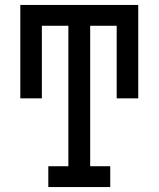

<svg xmlns="http://www.w3.org/2000/svg" viewBox="-20 -755 640 775"><path d="M175 0V-84H256V-651H149V-358H62V-735H538V-358H451V-651H344V-84H425V0Z"/></svg>

Font: Iosevka HT Medium Extended
Style: Regular
Weight: 500
Width: 7
Monospace: yes
Designer: Belleve Invis
Foundry: Belleve Invis
Version: Version 32.3.0; ttfautohint (v1.8.4)